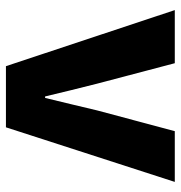

<svg xmlns="http://www.w3.org/2000/svg" viewBox="-1 -608 609 647"><g transform="rotate(90 303.5 -284.5)"><path d="M203 0 14 -569H193L262 -307Q273 -265 283.5 -221Q294 -177 305 -132H310Q321 -177 331.5 -221Q342 -265 352 -307L422 -569H593L409 0Z"/></g></svg>

Font: Noto Sans HK Thin Black
Style: Regular
Weight: 900
Version: Version 2.004-H2;hotconv 1.0.118;makeotfexe 2.5.65603